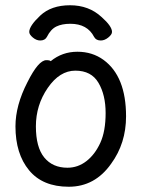

<svg xmlns="http://www.w3.org/2000/svg" viewBox="-20 -690 540 734"><path d="M404.8 -64Q342.8 23.9 242.9 23.9Q143.1 23.9 91.1 -39.1Q39.1 -102.1 39.1 -207Q39.1 -287.1 85 -376Q127 -460 157.2 -460Q170.9 -460 173.8 -456.1Q217.8 -492.2 275.9 -492.2Q333 -492.2 376 -460.9Q461.9 -397.9 461.9 -245.1Q461.9 -142.1 404.8 -64ZM237.8 -48.8Q277.8 -48.8 310.3 -74Q342.8 -99.1 363.3 -143.6Q383.8 -188 383.8 -257.8Q383.8 -327.1 356.4 -373.5Q329.1 -419.9 268.1 -419.9Q208 -419.9 162.6 -354Q117.2 -288.1 117.2 -207Q117.2 -127 149.2 -87.9Q181.2 -48.8 237.8 -48.8ZM133.8 -535.2Q119.1 -535.2 105.5 -546.6Q91.8 -558.1 91.8 -567.9Q91.8 -590.8 133.8 -630.4Q175.8 -669.9 247.8 -669.9Q319.8 -669.9 368.2 -625Q408.2 -589.8 408.2 -567.9Q408.2 -558.1 394 -546.6Q379.9 -535.2 365.2 -535.2Q347.2 -535.2 339.8 -548.8Q314 -599.1 249 -599.1Q216.8 -599.1 195.3 -588.6Q173.8 -578.1 159.2 -548.8Q151.9 -535.2 133.8 -535.2Z"/></svg>

Font: LXGW WenKai Mono GB Screen
Style: Regular
Weight: 400
Monospace: yes
Designer: LXGW / Fontworks Inc.
Foundry: LXGW / Fontworks Inc.
Version: Version 1.510;January 18,2025